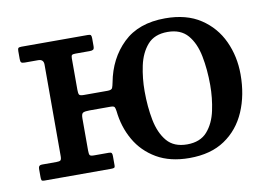

<svg xmlns="http://www.w3.org/2000/svg" viewBox="-64 -628 1011 735"><g transform="rotate(-10 442.0 -260.5)"><path d="M132.5 -81.5V-437Q132.5 -458 111.5 -458H59.5Q49.5 -458 46 -461Q42.5 -464 42.5 -474.5V-505.5Q42.5 -514.5 45.2 -517.2Q48 -520 57 -520H315.5Q324.5 -520 327 -516.8Q329.5 -513.5 329.5 -504V-474Q329.5 -463.5 325.2 -460.8Q321 -458 311.5 -458H257Q246.5 -458 243 -455.5Q239.5 -453 239.5 -443V-321Q239.5 -307 242.2 -301.8Q245 -296.5 260 -296.5H352Q368.5 -296.5 371.5 -304Q374.5 -311.5 377 -324.5Q394 -415.5 454 -473.5Q514 -531.5 617.5 -531.5Q700.5 -531.5 755.2 -495.2Q810 -459 837.5 -399.5Q865 -340 865 -270Q865 -190 837.5 -126.2Q810 -62.5 755.2 -25.5Q700.5 11.5 617.5 11.5Q542.5 11.5 490.2 -19Q438 -49.5 408.8 -100.5Q379.5 -151.5 373 -214Q371.5 -225 368.8 -229.8Q366 -234.5 352.5 -234.5H272Q255 -234.5 247.2 -231.2Q239.5 -228 239.5 -209.5V-84.5Q239.5 -71.5 242 -66.8Q244.5 -62 258 -62H316.5Q324.5 -62 327 -58.8Q329.5 -55.5 329.5 -47V-11Q329.5 -3 325.8 -1.5Q322 0 314 0H54Q46 0 44.2 -3.5Q42.5 -7 42.5 -15.5V-47.5Q42.5 -62 56 -62H112.5Q124.5 -62 128.5 -65.2Q132.5 -68.5 132.5 -81.5ZM492 -270Q492 -209.5 502.2 -157.2Q512.5 -105 539.5 -73.2Q566.5 -41.5 617.5 -41.5Q668.5 -41.5 695.8 -72.5Q723 -103.5 733.2 -151.5Q743.5 -199.5 743.5 -250Q743.5 -310.5 733.2 -362.8Q723 -415 695.8 -446.8Q668.5 -478.5 617.5 -478.5Q566.5 -478.5 539.5 -447.5Q512.5 -416.5 502.2 -368.5Q492 -320.5 492 -270Z"/></g></svg>

Font: Besley* Medium
Style: Regular
Weight: 500
Designer: Owen Earl
Foundry: indestructible type*
Version: Version 3.000; ttfautohint (v1.8.3)